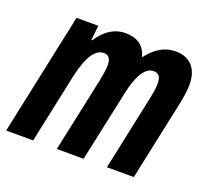

<svg xmlns="http://www.w3.org/2000/svg" viewBox="-107 -680 878 805"><g transform="rotate(20 332.0 -277.5)"><path d="M-6.8 0 108.9 -544.9H206.1L199.2 -479H203.1Q217.8 -502.4 236.3 -519.5Q254.9 -536.6 276.9 -545.9Q298.8 -555.2 323.2 -555.2Q363.8 -555.2 388.2 -538.3Q412.6 -521.5 422.9 -485.8H425.8Q441.4 -507.3 460.7 -522.9Q480 -538.6 502.2 -546.9Q524.4 -555.2 548.8 -555.2Q596.7 -555.2 623.3 -526.1Q649.9 -497.1 649.9 -442.9Q649.9 -426.3 647.2 -405.5Q644.5 -384.8 640.1 -362.8L563 0H442.9L513.2 -332Q517.6 -352.1 520.3 -370.6Q522.9 -389.2 522.9 -401.9Q522.9 -424.8 514.9 -435.3Q506.8 -445.8 490.2 -445.8Q472.7 -445.8 459.2 -434.3Q445.8 -422.9 435.8 -404.1Q425.8 -385.3 418.7 -363Q411.6 -340.8 407.2 -318.8L338.9 0H219.2L291 -335.9Q294.9 -355.5 297.4 -373.3Q299.8 -391.1 299.8 -402.8Q299.8 -424.8 291.7 -435.3Q283.7 -445.8 268.1 -445.8Q248.5 -445.8 233.6 -432.4Q218.8 -418.9 207.8 -396.5Q196.8 -374 189 -346.7Q181.2 -319.3 175.8 -292L113.8 0Z"/></g></svg>

Font: Open Sans Condensed
Style: Italic
Weight: 400
Width: 3
Italic angle: -12°
Designer: Monotype Design Team
Foundry: Monotype Imaging Inc.
Version: Version 3.000